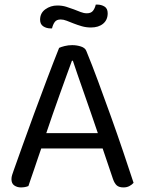

<svg xmlns="http://www.w3.org/2000/svg" viewBox="-20 -810 632 838"><path d="M428 -162H160Q153 -142 145 -118.5Q137 -95 129.5 -72.5Q122 -50 115 -30.5Q108 -11 104 2Q90 8 71 8Q55 8 42.5 -0.5Q30 -9 30 -28Q30 -37 33 -46.5Q36 -56 40 -67Q55 -109 78.5 -175Q102 -241 129.5 -315.5Q157 -390 185.5 -465.5Q214 -541 238 -601Q246 -605 262 -609Q278 -613 295 -613Q315 -613 333.5 -607Q352 -601 357 -587Q381 -529 408.5 -454.5Q436 -380 464 -302Q492 -224 517.5 -148.5Q543 -73 563 -12Q555 -3 544 2.5Q533 8 519 8Q500 8 490 -0.5Q480 -9 473 -29ZM294 -545Q283 -515 269 -476.5Q255 -438 240 -396Q225 -354 210 -311Q195 -268 182 -229H407Q392 -274 376 -319.5Q360 -365 345.5 -407Q331 -449 318.5 -484.5Q306 -520 298 -545ZM230 -786Q251 -786 269 -780.5Q287 -775 302.5 -769Q318 -763 332 -757.5Q346 -752 359 -752Q377 -752 385.5 -762.5Q394 -773 398 -790H404Q422 -790 436 -781.5Q450 -773 450 -752Q450 -723 430 -706.5Q410 -690 377 -690Q356 -690 337 -695.5Q318 -701 301.5 -707.5Q285 -714 271 -719.5Q257 -725 245 -725Q227 -725 219 -714Q211 -703 207 -686H201Q183 -686 169 -695Q155 -704 155 -724Q155 -753 178 -769.5Q201 -786 230 -786Z"/></svg>

Font: Baloo 2
Style: Regular
Weight: 400
Designer: Sarang Kulkarni and Ek Type
Foundry: Ek Type
Version: Version 1.640;hotconv 1.0.111;makeotfexe 2.5.65597; ttfautoh